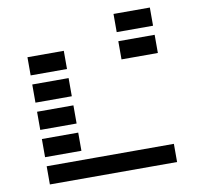

<svg xmlns="http://www.w3.org/2000/svg" viewBox="-89 -923 1056 1016"><g transform="rotate(-10 439.5 -415.0)"><path d="M97.7 -585.9V-683.6H293V-585.9ZM585.9 -732.4V-830.1H781.2V-732.4ZM585.9 -585.9V-683.6H781.2V-585.9ZM97.7 -439.5V-537.1H293V-439.5ZM97.7 -293V-390.6H293V-293ZM97.7 -146.5V-244.1H293V-146.5ZM781.2 -97.7V0H97.7V-97.7Z"/></g></svg>

Font: Trigram
Style: Regular
Weight: 400
Designer: GGBotNet
Foundry: GGBotNet
Version: 1.05